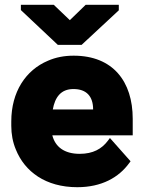

<svg xmlns="http://www.w3.org/2000/svg" viewBox="-20 -770 606 800"><path d="M27 -246C27 -211 33 -178 46 -147C83 -55 170 10 302 10C404 10 475 -31 518 -90L524 -98L438 -195L429 -183C404 -150 368 -129 312 -129C247 -129 210 -159 198 -206H533V-275C533 -430 451 -538 287 -538C247 -538 212 -531 180 -517C87 -478 27 -387 27 -264ZM67 -728 221 -583H320L475 -727V-750H337L271 -686L204 -750H67ZM200 -314C209 -364 233 -399 286 -399C340 -399 368 -369 368 -314Z"/></svg>

Font: Asimov Pro
Style: Ult
Weight: 900
Designer: Google
Version: Version 2.000980; 2014